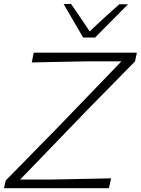

<svg xmlns="http://www.w3.org/2000/svg" viewBox="-20 -990 740 1010"><path d="M1 0 10 -40.5Q46 -77 92.5 -124.5Q139 -172 187 -221Q235 -270 276 -311.5L619 -667.5H446.5Q379 -666.5 303.5 -664.8Q228 -663 147 -661.5L157.5 -713H700L690.5 -667.5Q629 -605 567.8 -542.2Q506.5 -479.5 445 -417.5L86 -45.5H243Q291 -46.5 349.2 -47.5Q407.5 -48.5 464.2 -49.8Q521 -51 564.5 -52L553 0ZM417.5 -792.5Q392.5 -835.5 366.2 -880.2Q340 -925 315 -968.5L353.5 -969.5Q378 -934 403 -897.5Q428 -861 452 -824.5Q489.5 -861 528.2 -896.2Q567 -931.5 607.5 -967.5H653.5Q609.5 -923 566.5 -879.8Q523.5 -836.5 480 -792.5Z"/></svg>

Font: Commissioner Loud ExtraLight
Style: Italic
Weight: 200
Italic angle: -12°
Designer: Kostas Bartsokas
Foundry: Kostas Bartsokas
Version: Version 1.000; ttfautohint (v1.8.3)